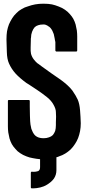

<svg xmlns="http://www.w3.org/2000/svg" viewBox="-20 -865 520 1055"><path d="M423.8 -187.5Q423.8 -165 419.9 -144.5Q416 -124 409.2 -106.4Q402.3 -88.9 391.6 -73.2Q381.8 -57.6 368.2 -43.9Q354.5 -31.2 338.9 -21.5Q323.2 -11.7 304.7 -5.9Q301.8 -4.9 297.9 -2.9Q293.9 -2 290 -1Q290 1 290 2Q290 2.9 290 3.9Q290 26.4 290 70.3Q290 95.7 276.4 116.2Q261.7 136.7 232.4 153.3Q222.7 159.2 201.2 165Q179.7 169.9 164.1 169.9Q164.1 169.9 163.1 169.9Q162.1 169.9 161.1 169.9Q160.2 169.9 158.2 169.9Q156.2 169.9 154.3 169.9Q152.3 169.9 150.4 168Q149.4 167 149.4 165Q149.4 137.7 149.4 84Q149.4 82 150.4 81.1Q150.4 80.1 151.4 79.1Q152.3 79.1 153.3 79.1Q154.3 78.1 155.3 78.1Q157.2 79.1 160.2 79.1Q163.1 79.1 166 79.1Q177.7 79.1 189.5 75.2Q200.2 70.3 200.2 53.7Q200.2 39.1 200.2 9.8Q178.7 7.8 160.2 3.9Q141.6 1 125 -5.9Q106.4 -12.7 90.8 -23.4Q75.2 -33.2 64.5 -46.9Q52.7 -59.6 44.9 -73.2Q37.1 -87.9 32.2 -104.5Q28.3 -121.1 25.4 -137.7Q23.4 -154.3 23.4 -170.9Q23.4 -216.8 23.4 -310.5Q23.4 -312.5 24.4 -314.5Q26.4 -315.4 28.3 -315.4Q65.4 -315.4 138.7 -315.4Q140.6 -315.4 141.6 -314.5Q143.6 -312.5 143.6 -310.5Q143.6 -300.8 143.6 -280.3Q143.6 -263.7 144.5 -228.5Q145.5 -193.4 147.5 -180.7Q149.4 -168 152.3 -157.2Q156.2 -146.5 160.2 -138.7Q165 -129.9 169.9 -124Q175.8 -117.2 183.6 -113.3Q190.4 -109.4 200.2 -107.4Q209 -105.5 219.7 -105.5Q236.3 -105.5 249 -110.4Q261.7 -114.3 270.5 -123Q278.3 -132.8 283.2 -145.5Q287.1 -159.2 287.1 -177.7Q287.1 -179.7 287.1 -183.6Q287.1 -188.5 287.1 -193.4Q287.1 -207 288.1 -223.6Q288.1 -240.2 287.1 -249Q287.1 -266.6 274.4 -289.1Q262.7 -311.5 238.3 -331.1Q227.5 -339.8 212.9 -350.6Q198.2 -360.4 183.6 -371.1Q161.1 -386.7 143.6 -397.5Q126 -409.2 125 -409.2Q88.9 -435.5 65.4 -460.9Q42 -487.3 29.3 -516.6Q18.6 -540 17.6 -579.1Q15.6 -618.2 15.6 -645.5Q15.6 -647.5 15.6 -650.4Q15.6 -672.9 18.6 -693.4Q22.5 -713.9 29.3 -731.4Q37.1 -749 46.9 -764.6Q56.6 -780.3 70.3 -793Q83 -806.6 99.6 -815.4Q115.2 -825.2 133.8 -830.1Q152.3 -836.9 172.9 -840.8Q194.3 -844.7 217.8 -844.7Q247.1 -844.7 265.6 -840.8Q283.2 -836.9 302.7 -829.1Q321.3 -822.3 336.9 -811.5Q352.5 -800.8 363.3 -788.1Q375 -775.4 382.8 -761.7Q390.6 -747.1 395.5 -730.5Q399.4 -713.9 402.3 -697.3Q404.3 -680.7 404.3 -664.1Q404.3 -638.7 404.3 -587.9Q404.3 -585 403.3 -584Q401.4 -582 399.4 -582Q362.3 -582 289.1 -582Q287.1 -582 286.1 -584Q284.2 -585 284.2 -587.9Q284.2 -597.7 284.2 -617.2Q284.2 -628.9 284.2 -633.8Q283.2 -637.7 282.2 -643.6Q281.2 -645.5 281.2 -648.4Q281.2 -650.4 280.3 -654.3Q278.3 -667 275.4 -677.7Q271.5 -688.5 267.6 -696.3Q262.7 -705.1 257.8 -710.9Q252 -717.8 244.1 -721.7Q243.2 -722.7 240.2 -724.6Q235.4 -727.5 231.4 -728.5Q227.5 -730.5 219.7 -730.5Q200.2 -730.5 190.4 -726.6Q179.7 -723.6 170.9 -715.8Q162.1 -706.1 156.2 -690.4Q150.4 -674.8 150.4 -658.2Q150.4 -656.2 149.4 -652.3Q149.4 -647.5 149.4 -642.6Q148.4 -627 148.4 -605.5Q147.5 -583 150.4 -569.3Q155.3 -551.8 166 -538.1Q177.7 -523.4 186.5 -516.6Q187.5 -515.6 188.5 -515.6Q189.5 -514.6 210.9 -499Q233.4 -483.4 259.8 -463.9Q274.4 -454.1 288.1 -444.3Q302.7 -434.6 313.5 -426.8Q357.4 -394.5 377.9 -367.2Q397.5 -338.9 407.2 -317.4Q417 -294.9 419.9 -258.8Q422.9 -221.7 423.8 -187.5Z"/></svg>

Font: Typeface
Style: Regular
Weight: 400
Version: Version 1.0